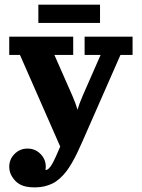

<svg xmlns="http://www.w3.org/2000/svg" viewBox="-20 -606 606 821"><path d="M144 -507.8V-585.9H407.7V-507.8ZM32.5 150.6Q19.5 131.1 19.5 107.4Q19.5 75 42.4 52.1Q65.2 29.3 97.7 29.3Q130.1 29.3 153 52.1Q175.8 75 175.8 107.4Q175.8 114.3 174.6 120.6Q175.5 120.8 176.3 120.8Q193.8 120.8 219.2 62.7L237.5 20.8L65.4 -371.1H19.5V-449.2H293V-371.1H212.6L290 -195.3Q304.9 -160.6 311.5 -136.7Q318.1 -160.6 333 -195.3L410.2 -371.1H341.8V-449.2H546.9V-371.1H495.1L332 0Q319.3 28.8 309.2 49.7Q299.1 70.6 286.5 92.2Q273.9 113.8 262.2 128.7Q250.5 143.6 235.7 157Q220.9 170.4 205.1 178.3Q189.2 186.3 169.9 190.8Q150.6 195.3 128.4 195.3Q107.7 195.3 91.8 192Q75.9 188.7 64.8 182.3Q53.7 175.8 46.4 168.3Q39.1 160.9 32.5 150.6Z"/></svg>

Font: Orelega One
Style: Regular
Weight: 400
Version: Version 1.1 ; ttfautohint (v1.8.3)